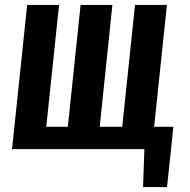

<svg xmlns="http://www.w3.org/2000/svg" viewBox="-20 -598 761 770"><path d="M553.7 152.3 559.1 0H28.3L88.9 -578.1H216.8L165.5 -89.4H252L303.2 -578.1H430.7L379.9 -89.4H470.2L521.5 -578.1H649.4L598.1 -89.4H675.3L649.9 152.3Z"/></svg>

Font: Oswald
Style: Medium
Weight: 500
Designer: Vernon Adams
Foundry: Vernon Adams
Version: 3.0; ttfautohint (v0.94.23-7a4d-dirty) -l 8 -r 50 -G 150 -x 